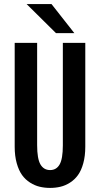

<svg xmlns="http://www.w3.org/2000/svg" viewBox="-20 -910 490 941"><path d="M344.5 -747.5H254.5L110.5 -890H232.5ZM52 -191V-700H162V-198.5Q162 -132 178.2 -104.2Q194.5 -76.5 225.5 -76.5Q256.5 -76.5 272.2 -104Q288 -131.5 288 -197.5V-700H398V-191Q398 -145.5 388.2 -110Q378.5 -74.5 362.2 -52Q346 -29.5 323.2 -15Q300.5 -0.5 276.5 5.2Q252.5 11 225.5 11Q198.5 11 174.5 5.2Q150.5 -0.5 127.5 -15Q104.5 -29.5 88.2 -52Q72 -74.5 62 -110Q52 -145.5 52 -191Z"/></svg>

Font: League Mono Condensed Medium
Style: Regular
Weight: 500
Width: 1
Designer: Tyler Finck
Foundry: The League of Moveable Type / Tyler Finck
Version: Version 2.210